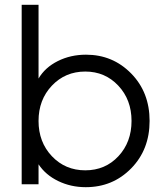

<svg xmlns="http://www.w3.org/2000/svg" viewBox="-20 -765 681 797"><path d="M337 -538Q448 -538 524.5 -460Q601 -382 601 -263Q601 -144 524.5 -66Q448 12 336 12Q274 12 221.5 -13.5Q169 -39 140 -83V0H70V-745H140V-439Q167 -485 220 -511.5Q273 -538 337 -538ZM334 -468Q251 -468 195.5 -409.5Q140 -351 140 -263Q140 -175 195.5 -116.5Q251 -58 334 -58Q417 -58 471.5 -116.5Q526 -175 526 -263Q526 -351 471 -409.5Q416 -468 334 -468Z"/></svg>

Font: Plus Jakarta Display Light
Style: Regular
Weight: 300
Designer: Gumpita Rahayu
Foundry: Tokotype Studio
Version: Version 1.000;hotconv 1.0.109;makeotfexe 2.5.65596